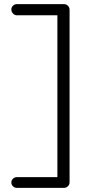

<svg xmlns="http://www.w3.org/2000/svg" viewBox="-20 -720 437 930"><path d="M290 -700Q301 -700 309 -692Q317 -684 317 -673V163Q317 174 309 182Q301 190 290 190H62Q51 190 43 182.5Q35 175 35 164Q35 153 43 145.5Q51 138 62 138H267L258 145V-659L265 -646H62Q51 -646 43 -654.5Q35 -663 35 -674Q35 -685 43 -692.5Q51 -700 62 -700Z"/></svg>

Font: Quicksand Light
Style: Regular
Weight: 400
Version: Version 3.004